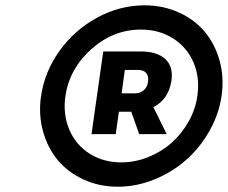

<svg xmlns="http://www.w3.org/2000/svg" viewBox="-20 -709 855 720"><path d="M133.8 -348.1Q147 -439.5 202.9 -517.8Q258.8 -596.2 343.8 -642.6Q428.7 -689 522 -689Q591.8 -689 650.9 -662.1Q710 -635.3 748 -589.6Q786.1 -543.9 803.5 -481.4Q820.8 -418.9 811 -350.1Q801.3 -281.7 765.9 -218.8Q730.5 -155.8 678.7 -109.9Q627 -64 559.6 -36.4Q492.2 -8.8 421.9 -8.8Q352.1 -8.8 293.2 -35.9Q234.4 -63 196.3 -108.9Q158.2 -154.8 141.1 -217.3Q124 -279.8 133.8 -348.1ZM225.1 -348.1Q215.8 -280.8 239.5 -223.9Q263.2 -167 314.9 -133.5Q366.7 -100.1 435.1 -100.1Q486.8 -100.1 536.4 -120.1Q585.9 -140.1 623.8 -173.8Q661.6 -207.5 687.5 -253.7Q713.4 -299.8 720.2 -350.1Q730 -417.5 705.8 -474.4Q681.6 -531.2 629.4 -564.7Q577.1 -598.1 508.8 -598.1Q404.8 -598.1 322.5 -524.7Q240.2 -451.2 225.1 -348.1ZM323.2 -206.1 367.2 -516.1H506.8Q569.3 -516.1 599.9 -487.5Q630.4 -459 623 -407.2Q612.8 -336.9 555.2 -307.1L605 -206.1H502L472.2 -290H425.8L414.1 -206.1ZM436 -358.9H484.9Q505.9 -358.9 519 -370.4Q532.2 -381.8 535.2 -402.8Q538.1 -423.8 528.1 -435.3Q518.1 -446.8 497.1 -446.8H448.2Z"/></svg>

Font: Trueno ExtraBold
Style: Italic
Weight: 800
Designer: Julieta Ulanovsky
Foundry: Julieta Ulanovsky
Version: Version 3.001b | FøM Fix